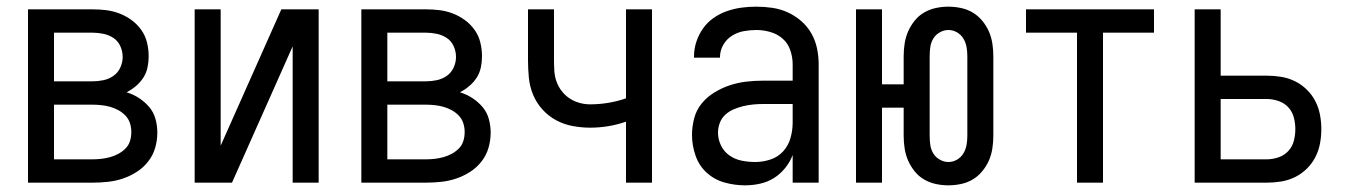

<svg xmlns="http://www.w3.org/2000/svg" viewBox="-20 -548 4040 576"><path d="M257 0H64V-520H257Q278 -520 298.5 -517.5Q319 -515 338.5 -507.5Q358 -500 375 -487.5Q392 -475 404 -458Q416 -441 421 -420.5Q426 -400 426 -379Q426 -362 422.5 -345.5Q419 -329 410 -315Q401 -301 388 -290Q375 -279 360 -271Q380 -265 397.5 -253.5Q415 -242 428 -226.5Q441 -211 446.5 -191Q452 -171 452 -150Q452 -127 445.5 -104.5Q439 -82 424.5 -63.5Q410 -45 390.5 -32.5Q371 -20 349 -12.5Q327 -5 303.5 -2.5Q280 0 257 0ZM142 -304H257Q274 -304 290.5 -307.5Q307 -311 320.5 -320.5Q334 -330 341 -345.5Q348 -361 348 -377Q348 -394 341 -409.5Q334 -425 320.5 -434Q307 -443 290.5 -446.5Q274 -450 257 -450H142ZM142 -70H257Q271 -70 284 -71.5Q297 -73 310 -76.5Q323 -80 335 -86.5Q347 -93 356.5 -102.5Q366 -112 370 -125Q374 -138 374 -152Q374 -165 370 -178Q366 -191 356.5 -201Q347 -211 335 -217.5Q323 -224 310.5 -227.5Q298 -231 284.5 -232.5Q271 -234 257 -234H142Z M564 0V-520H642V-111L824 -520H936V0H858V-409L676 0Z M1257 0H1064V-520H1257Q1278 -520 1298.5 -517.5Q1319 -515 1338.5 -507.5Q1358 -500 1375 -487.5Q1392 -475 1404 -458Q1416 -441 1421 -420.5Q1426 -400 1426 -379Q1426 -362 1422.5 -345.5Q1419 -329 1410 -315Q1401 -301 1388 -290Q1375 -279 1360 -271Q1380 -265 1397.5 -253.5Q1415 -242 1428 -226.5Q1441 -211 1446.5 -191Q1452 -171 1452 -150Q1452 -127 1445.5 -104.5Q1439 -82 1424.5 -63.5Q1410 -45 1390.5 -32.5Q1371 -20 1349 -12.5Q1327 -5 1303.5 -2.5Q1280 0 1257 0ZM1142 -304H1257Q1274 -304 1290.5 -307.5Q1307 -311 1320.5 -320.5Q1334 -330 1341 -345.5Q1348 -361 1348 -377Q1348 -394 1341 -409.5Q1334 -425 1320.5 -434Q1307 -443 1290.5 -446.5Q1274 -450 1257 -450H1142ZM1142 -70H1257Q1271 -70 1284 -71.5Q1297 -73 1310 -76.5Q1323 -80 1335 -86.5Q1347 -93 1356.5 -102.5Q1366 -112 1370 -125Q1374 -138 1374 -152Q1374 -165 1370 -178Q1366 -191 1356.5 -201Q1347 -211 1335 -217.5Q1323 -224 1310.5 -227.5Q1298 -231 1284.5 -232.5Q1271 -234 1257 -234H1142Z M1858 0V-183Q1832 -174 1805 -169.5Q1778 -165 1750 -165Q1724 -165 1697.5 -170Q1671 -175 1648 -187.5Q1625 -200 1607 -220Q1589 -240 1579 -264.5Q1569 -289 1566.5 -315.5Q1564 -342 1564 -368V-520H1642V-368Q1642 -352 1643 -335.5Q1644 -319 1649.5 -303.5Q1655 -288 1665 -275Q1675 -262 1688.5 -253Q1702 -244 1718 -239.5Q1734 -235 1750 -235Q1778 -235 1805 -239.5Q1832 -244 1858 -253V-520H1936V0Z M2215 8Q2184 8 2153.5 -0.5Q2123 -9 2100 -30Q2077 -51 2066.5 -81.5Q2056 -112 2056 -143Q2056 -168 2062.5 -193Q2069 -218 2085 -237.5Q2101 -257 2123 -270.5Q2145 -284 2169 -292Q2193 -300 2218 -303Q2243 -306 2269 -306H2358V-355Q2358 -376 2351 -397Q2344 -418 2328 -432Q2312 -446 2291 -452Q2270 -458 2249 -458Q2230 -458 2211 -454.5Q2192 -451 2175.5 -440.5Q2159 -430 2149.5 -413Q2140 -396 2140 -377V-375H2062V-378Q2062 -401 2069 -422.5Q2076 -444 2089 -462.5Q2102 -481 2120.5 -494Q2139 -507 2160.5 -514.5Q2182 -522 2204 -525Q2226 -528 2249 -528Q2273 -528 2297 -524.5Q2321 -521 2343 -511Q2365 -501 2383.5 -485Q2402 -469 2414 -448Q2426 -427 2431 -403Q2436 -379 2436 -355V0H2358V-83Q2350 -62 2335.5 -44Q2321 -26 2302 -14Q2283 -2 2260.5 3Q2238 8 2215 8ZM2246 -62Q2269 -62 2291.5 -69.5Q2314 -77 2329.5 -94Q2345 -111 2351.5 -134Q2358 -157 2358 -180V-236H2269Q2254 -236 2239 -234.5Q2224 -233 2209.5 -229.5Q2195 -226 2181 -220Q2167 -214 2156 -204Q2145 -194 2139.5 -179.5Q2134 -165 2134 -150Q2134 -130 2143 -111.5Q2152 -93 2168.5 -81.5Q2185 -70 2205 -66Q2225 -62 2246 -62Z M2825 8Q2806 8 2787.5 4Q2769 0 2752.5 -9.5Q2736 -19 2724 -34Q2712 -49 2704.5 -66Q2697 -83 2694 -102Q2691 -121 2691 -140V-225H2626V0H2548V-520H2626V-295H2691V-380Q2691 -399 2694 -418Q2697 -437 2704.5 -454Q2712 -471 2724 -486Q2736 -501 2752.5 -510.5Q2769 -520 2787.5 -524Q2806 -528 2825 -528Q2844 -528 2863 -524Q2882 -520 2898 -510.5Q2914 -501 2926.5 -486Q2939 -471 2946.5 -454Q2954 -437 2957 -418Q2960 -399 2960 -380V-140Q2960 -121 2957 -102Q2954 -83 2946.5 -66Q2939 -49 2926.5 -34Q2914 -19 2898 -9.5Q2882 0 2863 4Q2844 8 2825 8ZM2825 -62Q2839 -62 2851 -69Q2863 -76 2870 -87.5Q2877 -99 2879.5 -112.5Q2882 -126 2882 -140V-380Q2882 -394 2879.5 -407.5Q2877 -421 2870 -432.5Q2863 -444 2851 -451Q2839 -458 2825 -458Q2812 -458 2799.5 -451Q2787 -444 2780 -432.5Q2773 -421 2771 -407.5Q2769 -394 2769 -380V-140Q2769 -126 2771 -112.5Q2773 -99 2780 -87.5Q2787 -76 2799.5 -69Q2812 -62 2825 -62Z M3211 0V-450H3058V-520H3442V-450H3289V0Z M3564 0V-520H3642V-321H3780Q3802 -321 3823.5 -317.5Q3845 -314 3864.5 -304.5Q3884 -295 3900 -279.5Q3916 -264 3926 -244.5Q3936 -225 3940 -203.5Q3944 -182 3944 -161Q3944 -139 3940 -117.5Q3936 -96 3926 -76.5Q3916 -57 3900 -41.5Q3884 -26 3864.5 -16.5Q3845 -7 3823.5 -3.5Q3802 0 3780 0ZM3642 -70H3780Q3798 -70 3815.5 -76Q3833 -82 3845 -95Q3857 -108 3861.5 -125.5Q3866 -143 3866 -161Q3866 -178 3861.5 -195.5Q3857 -213 3845 -226Q3833 -239 3815.5 -245Q3798 -251 3780 -251H3642Z"/></svg>

Font: Iosevka MaddieWtf
Style: Regular
Weight: 400
Monospace: yes
Designer: Belleve Invis
Foundry: Belleve Invis
Version: Version 31.3.0; ttfautohint (v1.8.3)